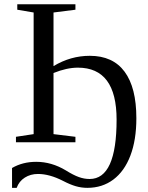

<svg xmlns="http://www.w3.org/2000/svg" viewBox="-20 -675 701 911"><path d="M627 -114.3Q627 -10.7 598.6 63.5Q570.3 137.7 517.8 177Q465.3 216.3 394.5 216.3Q366.2 216.3 339.4 208.5Q312.5 200.7 278.8 183.1Q214.8 150.4 160.2 150.4Q125 150.4 97.7 167.7Q70.3 185.1 59.1 216.3H37.1V122.1Q87.4 92.8 151.9 92.8Q224.6 92.8 292 133.3Q328.1 155.8 353.8 165Q379.4 174.3 405.3 174.3Q533.2 174.3 533.2 -107.4Q533.2 -354 349.6 -354Q296.9 -354 233.9 -328.6V-38.6L337.9 -25.9V0H55.7V-25.9L139.6 -38.6V-615.7L62 -628.9V-654.8H337.9V-628.9L233.9 -615.7V-361.3Q314.9 -410.2 406.2 -410.2Q515.6 -410.2 571.3 -334.7Q627 -259.3 627 -114.3Z"/></svg>

Font: Times New Roman
Style: Regular
Weight: 400
Designer: Steve Matteson
Foundry: Ascender Corporation
Version: Version 2.00.3